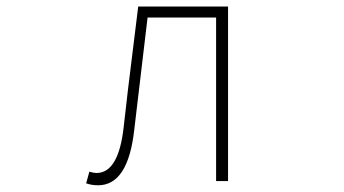

<svg xmlns="http://www.w3.org/2000/svg" viewBox="-20 -547 1040 580"><path d="M276.4 12.7Q256.8 12.7 240.2 6.8L250 -28.3Q263.7 -24.4 271.5 -24.4Q337.9 -24.4 353.5 -162.1Q359.4 -215.8 366.7 -277.3Q374 -338.9 383.3 -412.1Q392.6 -485.4 397.5 -527.3H668.9V0H632.8V-494.1H425.8Q419.9 -442.4 385.7 -156.2Q367.2 12.7 276.4 12.7Z"/></svg>

Font: GenEi Gothic M ExtraLight
Style: Regular
Weight: 200
Designer: o_tamon (Modified); [Source Han Sans]
Ryoko NISHIZUKA  (kana & ideographs); Paul D. Hunt (Latin, Greek & Cyrillic); Wenl
Version: Version 1.1a;Original Version 1.004